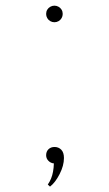

<svg xmlns="http://www.w3.org/2000/svg" viewBox="-20 -576 394 695"><path d="M177 -495.5Q169 -495.5 162 -499.5Q155 -503.5 151 -510.5Q147 -517.5 147 -525.5Q147 -534 151 -540.8Q155 -547.5 162 -551.5Q169 -555.5 177 -555.5Q185 -555.5 192 -551.5Q199 -547.5 203 -540.8Q207 -534 207 -525.5Q207 -517.5 203 -510.5Q199 -503.5 192 -499.5Q185 -495.5 177 -495.5ZM161 99.5 153 92Q160 82 164.8 70.5Q169.5 59 172 45.2Q174.5 31.5 175 15.5Q163.5 14.5 155.2 6Q147 -2.5 147 -14Q147 -27.5 155.5 -35.8Q164 -44 177.5 -44Q192 -44 201.8 -34Q211.5 -24 211.5 -4Q211.5 23.5 195.8 54.2Q180 85 161 99.5Z"/></svg>

Font: Spartan Thin ExtraLight
Style: Regular
Weight: 250
Version: Version 1.004